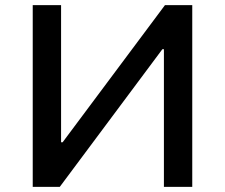

<svg xmlns="http://www.w3.org/2000/svg" viewBox="-20 -725 873 745"><path d="M107 0V-705H217V-173H223L620 -705H726V0H616V-534H610L212 0Z"/></svg>

Font: Nunito Sans 6pt SemiBold
Style: Regular
Weight: 600
Version: Version 3.101;gftools[0.9.27]